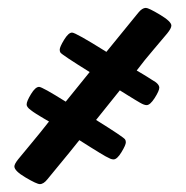

<svg xmlns="http://www.w3.org/2000/svg" viewBox="-20 -241 468 482"><path d="M16.1 176.8Q16.1 170.9 25.6 158.9Q35.2 147 59.1 118.4Q83 89.8 103 64Q98.1 61 91.1 57.1Q84 53.2 80.1 50.5Q76.2 47.9 71 44.9Q65.9 42 63.5 40Q61 38.1 57.6 35.6Q54.2 33.2 52.5 31.5Q50.8 29.8 49.3 27.8Q47.9 25.9 47.4 24.4Q46.9 22.9 46.9 21Q46.9 13.2 57.9 -4.9Q68.8 -22.9 78.1 -22.9Q85.9 -22.9 145 14.2L205.1 -60.1Q136.2 -103 131.8 -108.9Q129.9 -111.8 129.9 -116.2Q129.9 -123 140.9 -141.1Q151.9 -159.2 160.9 -159.2Q169.9 -159.2 247.1 -110.8Q258.3 -125 327.1 -209Q336.9 -221.2 346.2 -221.2Q353 -221.2 381.6 -204.1Q410.2 -187 410.2 -176.8Q410.2 -169.9 399.7 -157Q389.2 -144 365.5 -116.5Q341.8 -88.9 323.2 -64Q330.1 -60.1 338.6 -54.9Q347.2 -49.8 351.6 -46.9Q356 -43.9 361.6 -40.5Q367.2 -37.1 370.1 -35.2Q373 -33.2 375.5 -30.5Q377.9 -27.8 378.9 -25.4Q379.9 -22.9 379.9 -21Q379.9 -13.2 368.4 4.9Q356.9 22.9 348.1 22.9Q345.2 22.9 341.1 21.5Q336.9 20 331.1 16.6Q325.2 13.2 319.1 9.5Q313 5.9 302 -1Q291 -7.8 280.8 -14.2L221.2 60.1Q290 103 293.9 108.9Q295.9 111.8 295.9 116.2Q295.9 123 284.9 141.1Q273.9 159.2 265.1 159.2Q261.2 159.2 257.1 157.5Q252.9 155.8 244.9 151.4Q236.8 147 230 142.6Q223.1 138.2 207.5 128.7Q191.9 119.1 179.2 110.8Q172.4 119.6 154.3 141.8Q136.2 164.1 118.7 185.1Q101.1 206.1 99.1 209Q89.4 221.2 80.1 221.2Q72.3 221.2 44.2 204.6Q16.1 188 16.1 176.8Z"/></svg>

Font: CMU Sans Serif
Style: Bold
Weight: 700
Version: Version 0.7.0